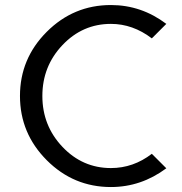

<svg xmlns="http://www.w3.org/2000/svg" viewBox="-20 -735 730 770"><path d="M424.8 -714.8Q546.9 -714.8 647 -639.2L588.9 -581.1Q512.7 -639.2 424.8 -639.2Q311 -639.2 230.5 -554.2Q149.9 -469.2 149.9 -350.1Q149.9 -231 230.5 -146Q311 -61 424.8 -61Q514.6 -61 588.9 -118.2L647 -60.1Q545.9 15.1 424.8 15.1Q274.9 15.1 167.5 -92.5Q60.1 -200.2 60.1 -350.1Q60.1 -500 167.5 -607.4Q274.9 -714.8 424.8 -714.8Z"/></svg>

Font: Carme
Style: Regular
Weight: 400
Version: 1.000